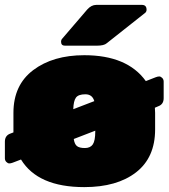

<svg xmlns="http://www.w3.org/2000/svg" viewBox="-20 -756 690 786"><path d="M615 -294V-226Q615 -111 537 -50.5Q459 10 325 10Q135 10 66 -103L32 -90Q24 -87 18 -87Q12 -87 6 -93Q0 -99 0 -108V-176Q0 -201 22 -209L35 -214V-294Q35 -408 116 -469Q197 -530 325 -530Q501 -530 577 -424L618 -440Q626 -443 632 -443Q638 -443 644 -437Q650 -431 650 -422V-354Q650 -329 628 -321L614 -315ZM370 -218V-221L282 -187Q285 -166 295 -158Q305 -150 327.5 -150Q350 -150 360 -165Q370 -180 370 -218ZM280 -309 366 -342Q358 -370 329.5 -370Q301 -370 291 -356.5Q281 -343 280 -309ZM374 -736H561Q580 -736 580 -716Q580 -709 575 -704L417 -579Q406 -569 376 -569H246Q230 -569 230 -585Q230 -593 235 -598L337 -717Q354 -736 374 -736Z"/></svg>

Font: Rubik One
Style: Regular
Weight: 400
Designer: Hubert and Fischer with Elvire Volk Leonovitch
Foundry: Hubert and Fischer with Elvire Volk Leonovitch
Version: Version 1.001